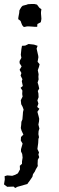

<svg xmlns="http://www.w3.org/2000/svg" viewBox="-27 -728 296 960"><path d="M108 -596 99 -594 92 -593 84 -602 80 -612 76 -623 69 -629 64 -632 65 -642 67 -653 69 -663 70 -676 75 -685 80 -693 86 -699 93 -701 105 -704 113 -707 130 -708H145L158 -705L170 -689L180 -682L178 -668V-659L179 -648L180 -634L179 -627L177 -617L166 -611L160 -608L159 -594H147L134 -595L118 -596ZM65 134 73 119 72 101 83 91V79L86 60L84 42L78 29V18L86 -10L77 -25L78 -43L90 -55L81 -74L77 -88L79 -104L80 -119L85 -131L87 -154L88 -168L91 -180L86 -194L79 -207L77 -227L86 -245L84 -258L85 -275L76 -289L87 -298L82 -322L85 -332L76 -350L80 -363L71 -379L81 -396L71 -412V-423L80 -439L77 -454L80 -483L83 -499L99 -500L116 -508L143 -505L161 -499L156 -485L164 -450L165 -442L161 -419L171 -407L168 -394L162 -377L166 -357L165 -344L166 -331L161 -315L165 -303L169 -285L162 -273L165 -261L166 -242L160 -226L165 -210L159 -193L170 -184L160 -169L166 -147L169 -134L168 -121L165 -105L170 -85L166 -73L165 -57L168 -42L165 -33L164 -13L160 17L168 34L165 45L169 58L162 71L161 92L162 102L152 119L147 130L138 143L135 156L122 175L113 187L110 192L92 197L86 199L60 206L49 212L41 205L9 206L-7 194L-3 169L-4 153L9 149L34 151L49 146L62 139Z"/></svg>

Font: Winky Rough Light
Style: Regular
Weight: 300
Designer: Simon Atzbach
Foundry: typofactur
Version: Version 1.206; ttfautohint (v1.8.4.7-5d5b)